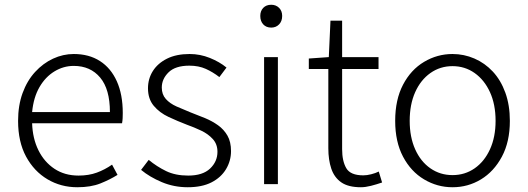

<svg xmlns="http://www.w3.org/2000/svg" viewBox="-20 -774 2219 807"><path d="M305 13Q236 13 179.5 -20.5Q123 -54 89.5 -116Q56 -178 56 -266Q56 -331 75 -383Q94 -435 127.5 -471.5Q161 -508 203 -527.5Q245 -547 290 -547Q354 -547 400 -517.5Q446 -488 471 -432.5Q496 -377 496 -299Q496 -288 495.5 -277.5Q495 -267 493 -256H115Q117 -192 141.5 -142.5Q166 -93 209 -64.5Q252 -36 310 -36Q353 -36 387 -48.5Q421 -61 451 -82L474 -39Q442 -19 402 -3Q362 13 305 13ZM115 -303H442Q442 -399 401 -448Q360 -497 290 -497Q247 -497 209 -474Q171 -451 146 -408Q121 -365 115 -303Z M769 13Q711 13 660 -8.5Q609 -30 573 -60L605 -102Q639 -74 678 -55Q717 -36 771 -36Q832 -36 863 -65.5Q894 -95 894 -136Q894 -168 874.5 -189.5Q855 -211 825.5 -225Q796 -239 765 -250Q726 -265 688.5 -282.5Q651 -300 626.5 -329Q602 -358 602 -403Q602 -443 622.5 -475.5Q643 -508 682 -527.5Q721 -547 777 -547Q821 -547 862 -530.5Q903 -514 932 -490L902 -450Q875 -471 845 -484.5Q815 -498 776 -498Q717 -498 688.5 -470Q660 -442 660 -406Q660 -377 677 -358Q694 -339 722 -326.5Q750 -314 780 -302Q812 -290 842 -277.5Q872 -265 896.5 -247.5Q921 -230 936 -204Q951 -178 951 -139Q951 -98 930 -63Q909 -28 869 -7.5Q829 13 769 13Z M1090 0V-534H1148V0ZM1120 -658Q1099 -658 1086.5 -671.5Q1074 -685 1074 -707Q1074 -728 1086.5 -741Q1099 -754 1120 -754Q1140 -754 1153 -741Q1166 -728 1166 -707Q1166 -685 1153 -671.5Q1140 -658 1120 -658Z M1497 13Q1444 13 1414.5 -7.5Q1385 -28 1372.5 -65Q1360 -102 1360 -151V-484H1278V-528L1362 -534L1369 -687H1418V-534H1571V-484H1418V-147Q1418 -97 1435.5 -67Q1453 -37 1507 -37Q1522 -37 1540 -41.5Q1558 -46 1572 -53L1586 -7Q1563 1 1539.5 7Q1516 13 1497 13Z M1882 13Q1818 13 1762.5 -20Q1707 -53 1674 -115.5Q1641 -178 1641 -266Q1641 -355 1674 -418Q1707 -481 1762.5 -514Q1818 -547 1882 -547Q1930 -547 1974 -528Q2018 -509 2051.5 -473Q2085 -437 2104 -384.5Q2123 -332 2123 -266Q2123 -178 2089.5 -115.5Q2056 -53 2001.5 -20Q1947 13 1882 13ZM1882 -38Q1934 -38 1975 -66.5Q2016 -95 2039.5 -146.5Q2063 -198 2063 -266Q2063 -335 2039.5 -386.5Q2016 -438 1975 -467Q1934 -496 1882 -496Q1830 -496 1789 -467Q1748 -438 1725 -386.5Q1702 -335 1702 -266Q1702 -198 1725 -146.5Q1748 -95 1789 -66.5Q1830 -38 1882 -38Z"/></svg>

Font: Noto Sans JP Thin Light
Style: Regular
Weight: 300
Version: Version 2.004-H2;hotconv 1.0.118;makeotfexe 2.5.65603